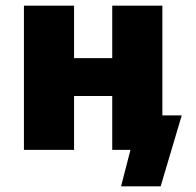

<svg xmlns="http://www.w3.org/2000/svg" viewBox="-20 -526 689 674"><path d="M405 128 438 0H386V-121H618L544 128ZM64 0V-506H240V-322H374V-506H550V0H374V-189H240V0Z"/></svg>

Font: Nunito Sans 7pt Condensed Black
Style: Regular
Weight: 900
Width: 3
Designer: Vernon Adams
Foundry: Vernon Adams
Version: Version 3.101;gftools[0.9.27]